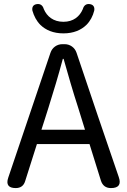

<svg xmlns="http://www.w3.org/2000/svg" viewBox="-20 -958 648 978"><path d="M186 -831C213 -805 251 -788 303 -788C355 -788 393 -805 420 -831C440 -851 453 -876 460 -904C463 -922 456 -934 438 -937C419 -940 407 -930 402 -912C386 -874 354 -847 303 -847C252 -847 219 -874 203 -912C198 -930 186 -940 167 -937C149 -934 142 -922 145 -904C153 -876 166 -851 186 -831ZM479 -366 370 -689C361 -716 337 -733 309 -733H298C270 -733 246 -716 237 -689L22 -53C10 -18 23 0 60 0C85 0 101 -12 108 -35L168 -224H302H436L494 -38C502 -13 519 0 545 0C585 0 598 -19 585 -56ZM209 -353 227 -410C253 -493 277 -572 300 -658H304C328 -573 351 -493 378 -410L413 -297H302H191Z"/></svg>

Font: GenSenRounded2 TW R
Style: Regular
Weight: 400
Version: Version 2.100;PS 2.1;hotconv 16.6.51;makeotf.lib2.5.65220 DE